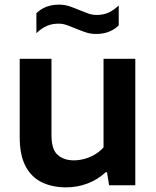

<svg xmlns="http://www.w3.org/2000/svg" viewBox="-20 -799 674 828"><path d="M265 9Q206.5 9 161.2 -12.5Q116 -34 90.5 -81.8Q65 -129.5 65 -207.5V-545.5H202V-215.5Q202 -155 228.5 -131.2Q255 -107.5 298.5 -107.5Q321 -107.5 344.2 -113.8Q367.5 -120 388.8 -132.5Q410 -145 426.5 -163.5V-545.5H563.5V0H450.5L441.5 -56H435.5Q401 -24 357 -7.5Q313 9 265 9ZM394 -652.5Q370 -652.5 348.2 -660Q326.5 -667.5 306.5 -676Q287.5 -684 269.2 -690.5Q251 -697 232.5 -697Q204.5 -697 182 -687.2Q159.5 -677.5 137 -656V-742Q174.5 -779 235 -779Q259 -779 280.8 -771.5Q302.5 -764 322.5 -755.5Q341.5 -747.5 359.8 -741Q378 -734.5 396.5 -734.5Q424.5 -734.5 447 -744.2Q469.5 -754 492 -775.5V-689.5Q454.5 -652.5 394 -652.5Z"/></svg>

Font: Encode Sans SemiExpanded SemiBold
Style: Regular
Weight: 600
Width: 6
Designer: Multiple Designers
Foundry: Impallari Type
Version: Version 3.002